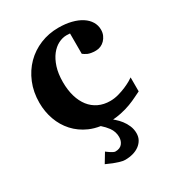

<svg xmlns="http://www.w3.org/2000/svg" viewBox="-171 -605 843 919"><g transform="rotate(-30 251.0 -146.0)"><path d="M471.2 -43.9Q458.5 -38.1 440.2 -28.8Q421.9 -19.5 397.7 -10.3Q373.5 -1 342.8 5.4Q321.8 9.8 297.9 11.7Q302.2 15.1 306.6 19Q320.8 31.2 333.3 47.1Q345.7 63 354 82.5Q362.3 102.1 362.3 124Q362.3 144 353.8 159.4Q345.2 174.8 330.3 185.8Q315.4 196.8 295.2 202.4Q274.9 208 251.5 208Q240.2 208 223.9 203.1Q207.5 198.2 192.4 192.4Q174.8 185.5 156.2 176.8L187.5 125Q189.5 126.5 194.8 130.6Q200.2 134.8 206.8 138.9Q213.4 143.1 220 146.5Q226.6 149.9 231.4 149.9Q256.3 149.9 268.8 135Q281.2 120.1 281.2 98.1Q281.2 68.8 263.7 44.4Q250 25.9 231 9.3Q198.2 4.4 170.4 -7.8Q125.5 -27.8 94.7 -61.8Q64 -95.7 48.1 -140.1Q32.2 -184.6 32.2 -233.9Q32.2 -293 52.5 -342Q72.8 -391.1 107.7 -426.3Q142.6 -461.4 189.5 -480.7Q236.3 -500 290 -500Q329.6 -500 361.3 -491.9Q393.1 -483.9 415.8 -469.2Q438.5 -454.6 450.7 -434.3Q462.9 -414.1 462.9 -390.1Q462.9 -373 456.8 -359.4Q450.7 -345.7 440.9 -335.7Q431.2 -325.7 418.5 -320.3Q405.8 -314.9 392.1 -314.9Q376.5 -314.9 366 -316.9Q355.5 -318.8 348.1 -322Q340.8 -325.2 335.4 -328.9Q330.1 -332.5 325.2 -335.9V-448.2Q318.8 -448.2 315.2 -448.7Q311.5 -449.2 306.2 -449.2Q283.2 -449.2 260.5 -437.5Q237.8 -425.8 219.7 -402.6Q201.7 -379.4 190.4 -344.5Q179.2 -309.6 179.2 -263.2Q179.2 -219.2 189.7 -183.8Q200.2 -148.4 219.7 -123.5Q239.3 -98.6 267.6 -85.2Q295.9 -71.8 331.1 -71.8Q354 -71.8 377 -78.1Q399.9 -84.5 419.2 -92.8Q438.5 -101.1 452.4 -109.1Q466.3 -117.2 471.2 -121.1Z"/></g></svg>

Font: Charis SIL CyrE
Style: Bold
Weight: 700
Foundry: SIL International
Version: Version 5.000